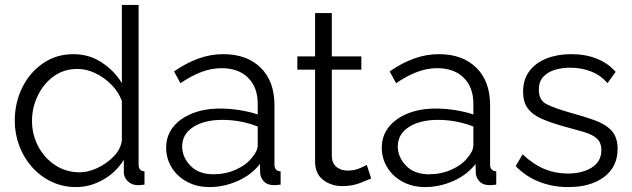

<svg xmlns="http://www.w3.org/2000/svg" viewBox="-20 -750 2566 780"><path d="M40 -259Q40 -333 70.5 -394.5Q101 -456 155 -493Q209 -530 278 -530Q343 -530 394.5 -495.5Q446 -461 475 -412V-730H543V-82Q543 -55 567 -54V0Q547 3 536 2Q514 1 498.5 -14.5Q483 -30 483 -50V-101Q452 -50 399 -20Q346 10 289 10Q235 10 189 -12Q143 -34 109.5 -72Q76 -110 58 -158.5Q40 -207 40 -259ZM475 -179V-340Q462 -376 433 -405.5Q404 -435 367.5 -452.5Q331 -470 295 -470Q239 -470 197.5 -439.5Q156 -409 133 -360.5Q110 -312 110 -259Q110 -203 135.5 -155Q161 -107 205 -78.5Q249 -50 304 -50Q338 -50 375.5 -67.5Q413 -85 441.5 -114Q470 -143 475 -179Z M655 -150Q655 -198 683 -233.5Q711 -269 760.5 -289Q810 -309 875 -309Q913 -309 954 -302.5Q995 -296 1027 -285V-329Q1027 -395 988 -434Q949 -473 880 -473Q839 -473 798 -457.5Q757 -442 713 -412L687 -460Q738 -495 787 -512.5Q836 -530 887 -530Q983 -530 1039 -475Q1095 -420 1095 -323V-82Q1095 -55 1120 -54V0Q1098 3 1089 2Q1064 1 1051 -14Q1038 -29 1037 -46L1036 -84Q1001 -39 945 -14.5Q889 10 831 10Q780 10 740 -11.5Q700 -33 677.5 -69.5Q655 -106 655 -150ZM1004 -110Q1027 -137 1027 -160V-236Q958 -263 883 -263Q810 -263 765 -234Q720 -205 720 -155Q720 -112 753.5 -77Q787 -42 847 -42Q896 -42 938.5 -61Q981 -80 1004 -110Z M1488 -25Q1476 -20 1444 -7Q1412 6 1370 6Q1326 6 1293 -19Q1260 -44 1260 -94V-467H1188V-521H1260V-697H1328V-521H1448V-467H1328V-113Q1330 -84 1348.5 -70.5Q1367 -57 1391 -57Q1419 -57 1441.5 -66.5Q1464 -76 1470 -80Z M1531 -150Q1531 -198 1559 -233.5Q1587 -269 1636.5 -289Q1686 -309 1751 -309Q1789 -309 1830 -302.5Q1871 -296 1903 -285V-329Q1903 -395 1864 -434Q1825 -473 1756 -473Q1715 -473 1674 -457.5Q1633 -442 1589 -412L1563 -460Q1614 -495 1663 -512.5Q1712 -530 1763 -530Q1859 -530 1915 -475Q1971 -420 1971 -323V-82Q1971 -55 1996 -54V0Q1974 3 1965 2Q1940 1 1927 -14Q1914 -29 1913 -46L1912 -84Q1877 -39 1821 -14.5Q1765 10 1707 10Q1656 10 1616 -11.5Q1576 -33 1553.5 -69.5Q1531 -106 1531 -150ZM1880 -110Q1903 -137 1903 -160V-236Q1834 -263 1759 -263Q1686 -263 1641 -234Q1596 -205 1596 -155Q1596 -112 1629.5 -77Q1663 -42 1723 -42Q1772 -42 1814.5 -61Q1857 -80 1880 -110Z M2289 10Q2225 10 2170.5 -11.5Q2116 -33 2075 -75L2103 -123Q2147 -82 2191.5 -63.5Q2236 -45 2286 -45Q2346 -45 2384.5 -69.5Q2423 -94 2423 -140Q2423 -171 2404.5 -187.5Q2386 -204 2351.5 -214Q2317 -224 2269 -237Q2215 -252 2178.5 -268.5Q2142 -285 2123.5 -310.5Q2105 -336 2105 -377Q2105 -427 2130.5 -461Q2156 -495 2200.5 -512.5Q2245 -530 2300 -530Q2360 -530 2406 -511Q2452 -492 2481 -458L2448 -412Q2421 -444 2381.5 -459.5Q2342 -475 2296 -475Q2264 -475 2235 -466.5Q2206 -458 2187.5 -438.5Q2169 -419 2169 -385Q2169 -343 2200 -327Q2231 -311 2294 -293Q2353 -277 2397 -261Q2441 -245 2465 -218.5Q2489 -192 2489 -145Q2489 -72 2434 -31Q2379 10 2289 10Z"/></svg>

Font: Raleway
Style: Regular
Weight: 400
Designer: Matt McInerney, Pablo Impallari, Rodrigo Fuenzalida
Foundry: Matt McInerney, Pablo Impallari, Rodrigo Fuenzalida
Version: Version 4.101;RELEASE